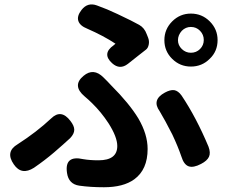

<svg xmlns="http://www.w3.org/2000/svg" viewBox="-20 -786 999 848"><path d="M439 41Q379 41 330 34Q283 27 276 -22Q264 -102 348 -83Q377 -78 415 -78Q498 -78 498 -141Q498 -181 459 -242Q427 -291 387 -330Q372 -345 354 -360Q297 -408 349 -451Q393 -488 437 -444Q443 -438 454.5 -426.5Q466 -415 471 -409Q551 -329 591 -263Q632 -193 632 -128Q632 -37 573 6Q525 41 439 41ZM41 -60Q2 -116 58 -149Q142 -203 206 -263Q250 -306 291 -252Q308 -230 308 -213Q308 -195 290 -176Q262 -150 219 -113Q178 -78 130 -45Q75 -10 41 -60ZM781 -95Q766 -139 741 -192Q709 -255 685 -295Q649 -345 708 -377Q732 -390 749 -388Q767 -385 782 -364Q847 -267 901 -138Q911 -111 903 -93.5Q895 -76 868 -62Q834 -44 813 -51.5Q792 -59 781 -95ZM475 -507Q429 -549 482 -586Q487 -591 490 -593Q437 -628 366 -659Q333 -672 326 -693.5Q319 -715 340 -742Q367 -777 408 -762Q453 -746 499 -724Q567 -692 595 -676Q618 -663 628 -635L634 -620Q640 -605 637 -589.5Q634 -574 625 -567Q615 -559 593 -542Q561 -516 545 -504Q509 -476 475 -507ZM823 -492Q775 -492 740.5 -526Q706 -560 706 -608.5Q706 -657 740.5 -691.5Q775 -726 823 -726Q872 -726 906.5 -691.5Q941 -657 941 -609Q941 -559 906 -526Q872 -492 823 -492ZM823 -553Q847 -553 863.5 -569.5Q880 -586 880 -609.5Q880 -633 863.5 -650Q847 -667 823 -667Q800 -667 783 -650Q766 -631 766 -608.5Q766 -586 783 -569.5Q800 -553 823 -553Z"/></svg>

Font: GenSenRounded TW B
Style: Regular
Weight: 700
Version: Version 1.501;PS 1;hotconv 16.6.51;makeotf.lib2.5.65220